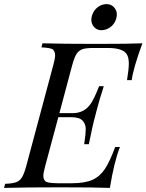

<svg xmlns="http://www.w3.org/2000/svg" viewBox="-55 -920 717 940"><path d="M575.7 -609.4Q575.7 -636.7 566.4 -653.3Q548.3 -684.6 475.1 -685.1H401.9Q366.2 -685.1 348.6 -679.2Q331.1 -672.9 319.8 -656.2Q309.1 -639.6 298.8 -602.1L235.8 -366.2H301.8Q363.3 -366.2 395.5 -421.9Q408.2 -444.3 418.9 -470.2Q429.2 -496.6 430.2 -498H453.1Q431.6 -432.1 416.5 -373.5L412.1 -356Q398.9 -309.1 379.9 -213.9H356.9L358.9 -226.6Q364.7 -264.6 364.7 -288.6Q364.7 -312.5 349.6 -329.1Q334.5 -345.7 295.9 -346.2H230.5L166 -106Q157.2 -74.2 157.2 -58.6Q157.2 -43 166.5 -33.2Q175.8 -23.4 225.1 -22.9H297.9Q360.4 -22.9 397.5 -39.6Q434.6 -56.2 458.5 -92.8Q482.9 -129.4 508.8 -200.2H532.2Q504.4 -130.4 482.9 0Q415 -2.9 238.3 -2.9Q61.5 -2.9 -35.2 0L-29.8 -20Q6.3 -21.5 23.9 -27.8Q41.5 -34.2 52.2 -51.3Q63 -68.4 73.2 -106L206.1 -602.1Q214.8 -633.8 214.8 -649.4Q214.8 -665 206.1 -675.8Q197.3 -686 147.9 -688L152.8 -708Q251 -705.1 417 -705.1Q583 -705.1 642.1 -708Q597.2 -585 589.8 -527.8H566.9Q575.7 -581.5 575.7 -609.4ZM467.8 -899.9Q489.3 -899.4 502.9 -884.8Q516.6 -870.1 517.1 -849.6Q516.6 -829.1 506.8 -811.5Q497.1 -793.9 479.5 -783.2Q461.9 -772.5 441.4 -772Q419.9 -772 406.2 -787.1Q392.6 -801.8 392.1 -822.3Q392.6 -842.8 402.3 -860.4Q412.1 -877.9 429.2 -888.7Q446.3 -899.9 467.8 -899.9Z"/></svg>

Font: PlayfairDisplaySC-Italic
Style: Italic
Weight: 400
Italic angle: -14°
Designer: Claus Eggers Sørensen
Foundry: Claus Eggers Sørensen
Version: Version 1.004;PS 001.004;hotconv 1.0.70;makeotf.lib2.5.58329